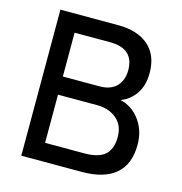

<svg xmlns="http://www.w3.org/2000/svg" viewBox="-104 -795 843 889"><g transform="rotate(15 317.0 -350.0)"><path d="M77 0V-700H354Q447 -700 499.5 -654.5Q552 -609 552 -523Q552 -464 525 -424Q498 -384 454 -368Q511 -355 547.5 -305.5Q584 -256 584 -188Q584 -94 528.5 -47Q473 0 367 0ZM168 -86H356Q424 -86 455 -113.5Q486 -141 486 -199Q486 -255 449 -286Q412 -317 355 -317H168ZM168 -404H344Q397 -404 425 -433Q453 -462 453 -510Q453 -614 338 -614H168Z"/></g></svg>

Font: Zen Kaku Gothic Antique Medium
Style: Regular
Weight: 500
Designer: Yoshimichi Ohira
Foundry: Positype
Version: Version 1.002